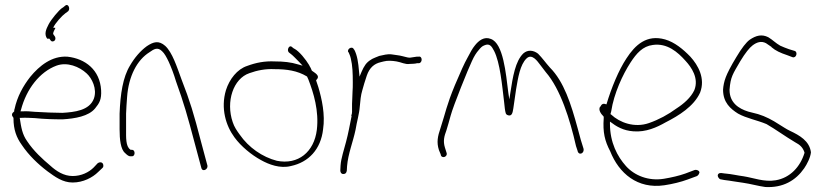

<svg xmlns="http://www.w3.org/2000/svg" viewBox="-20 -713 3304 769"><path d="M28 -253C28 -248 32 -245 34 -241V-239C34 -194 46 -162 67 -133C95 -91 133 -55 170 -27C200 -5 231 18 271 18C313 18 351 -2 373 -24L391 -41C393 -43 394 -45 394 -49C394 -57 390 -63 382 -63C378 -63 375 -62 371 -59L355 -42C336 -23 306 -8 271 -8C235 -8 205 -28 181 -50C150 -76 115 -108 89 -147C69 -175 65 -202 59 -241H65C82 -242 100 -241 119 -240C157 -236 195 -235 231 -235C280 -238 335 -247 361 -279C378 -300 387 -314 385 -352C380 -433 322 -478 250 -486C188 -490 138 -450 101 -405C73 -369 49 -327 38 -275V-274H37V-267C32 -262 28 -260 28 -253ZM62 -267 64 -273C86 -357 139 -425 206 -450C249 -466 298 -446 327 -419C348 -400 370 -357 356 -318C338 -270 278 -264 230 -261C197 -261 158 -263 122 -265H121C102 -267 86 -268 69 -267ZM178 -558C181 -554 184 -547 190 -547C196 -547 202 -551 202 -559C202 -568 196 -570 193 -577V-580C194 -586 198 -593 202 -601C202 -601 202 -602 193 -602C201 -620 228 -650 242 -660L253 -668C263 -678 253 -700 242 -691L231 -682H230C215 -672 185 -635 175 -616C164 -595 156 -576 169 -558ZM175 -551C175 -551 175 -550 175 -550C175 -550 175 -551 175 -551ZM241 -486Z M459 -195C459 -155 463 -115 481 -100C490 -91 496 -87 502 -87H509C515 -87 519 -93 519 -100C519 -107 515 -113 509 -113H503L502 -114C483 -126 485 -164 485 -195V-258C486 -279 487 -301 489 -324C495 -408 529 -473 579 -504C596 -516 611 -526 629 -508C639 -499 647 -484 656 -465C666 -443 676 -417 685 -387C716 -301 731 -249 760 -139L786 -42C790 -22 813 -34 811 -49L785 -146C756 -258 741 -308 707 -395C688 -447 670 -503 642 -529C616 -552 595 -546 568 -528C542 -509 519 -482 501 -451C472 -404 462 -336 459 -258ZM579 -504Z M885 -352C863 -279 885 -209 919 -163C945 -127 988 -92 1025 -72C1057 -54 1102 -37 1145 -48C1216 -63 1265 -115 1274 -195C1283 -254 1269 -317 1255 -364L1246 -391L1248 -394C1265 -411 1237 -423 1229 -430C1226 -438 1223 -444 1219 -450V-451C1204 -476 1179 -507 1159 -518H1158L1149 -525C1139 -535 1127 -513 1137 -503L1146 -496C1153 -491 1168 -475 1179 -464L1192 -450L1174 -455C1145 -464 1115 -467 1081 -467C1040 -469 1005 -462 970 -449C930 -436 899 -396 885 -352ZM912 -224C884 -306 914 -398 979 -420C1009 -431 1044 -438 1080 -436C1128 -436 1171 -430 1209 -407L1210 -406L1215 -395C1236 -341 1258 -269 1249 -193C1238 -104 1174 -52 1089 -69C1031 -84 976 -122 940 -174C929 -189 918 -205 912 -224ZM1146 -496C1146 -496 1145 -496 1145 -496C1145 -496 1146 -496 1146 -496ZM1249 -410Z M1343 -30C1343 -22 1348 -16 1354 -16C1364 -16 1367 -20 1369 -29L1370 -47C1374 -97 1394 -145 1404 -193C1409 -225 1419 -257 1421 -286C1423 -308 1425 -332 1431 -351L1439 -379L1449 -410C1460 -442 1479 -458 1505 -464L1517 -467C1532 -471 1550 -470 1568 -467C1587 -464 1603 -454 1621 -457H1622C1631 -457 1645 -458 1651 -460H1659C1673 -463 1672 -490 1656 -486H1649C1640 -484 1631 -484 1622 -482H1621C1616 -482 1612 -483 1608 -484L1592 -488C1585 -490 1578 -491 1571 -492L1550 -495C1532 -498 1515 -492 1499 -489L1484 -483C1478 -480 1471 -478 1466 -474C1447 -463 1438 -448 1428 -425L1420 -406L1418 -427C1415 -462 1411 -491 1399 -514H1398C1391 -532 1368 -516 1375 -504H1376C1379 -496 1382 -492 1385 -479C1392 -451 1393 -418 1393 -384C1393 -370 1393 -357 1392 -346C1392 -327 1390 -312 1390 -297V-279C1390 -273 1391 -256 1387 -252V-250L1388 -249V-247C1381 -213 1375 -178 1366 -145C1358 -113 1346 -80 1344 -50ZM1404 -188Z M1738 -112 1745 -95C1747 -75 1776 -84 1768 -103L1762 -122C1754 -148 1759 -167 1768 -191C1773 -208 1779 -227 1785 -250C1795 -288 1856 -439 1870 -468C1879 -488 1888 -502 1897 -512C1905 -522 1911 -528 1919 -531C1941 -541 1949 -528 1959 -509C1983 -462 1991 -371 1999 -305C2001 -284 2003 -268 2005 -262C2006 -256 2009 -253 2016 -251C2029 -248 2033 -258 2036 -279C2040 -305 2043 -327 2047 -355C2055 -402 2063 -454 2089 -479C2111 -500 2133 -467 2143 -454L2166 -424C2225 -356 2263 -234 2287 -128L2293 -110C2297 -88 2322 -98 2317 -118C2308 -145 2305 -157 2294 -198C2267 -297 2239 -386 2182 -443C2165 -462 2152 -481 2135 -498C2117 -512 2094 -515 2076 -499C2044 -468 2034 -406 2024 -341L2020 -315L2016 -341C2006 -420 1996 -539 1946 -557C1919 -568 1897 -550 1882 -531C1872 -519 1863 -502 1852 -481C1840 -460 1824 -424 1802 -372C1768 -290 1765 -263 1744 -199C1733 -167 1728 -143 1738 -112ZM1768 -191C1768 -191 1768 -190 1768 -190C1768 -190 1768 -191 1768 -191ZM1897 -512C1897 -512 1896 -512 1896 -512C1896 -512 1897 -512 1897 -512ZM1978 -452C1978 -452 1978 -451 1978 -451C1978 -451 1978 -452 1978 -452ZM2166 -424H2167L2166 -425Z M2383 -285C2376 -272 2387 -257 2397 -247L2398 -245V-240C2394 -183 2402 -149 2424 -107C2459 -19 2533 45 2641 29C2674 24 2707 16 2734 6L2772 -8C2775 -10 2778 -13 2780 -18C2786 -27 2772 -35 2762 -32L2725 -18C2700 -9 2669 -2 2639 3C2577 13 2521 -10 2487 -48C2453 -86 2423 -142 2423 -217V-226C2449 -206 2476 -190 2517 -187C2567 -183 2611 -203 2646 -223C2699 -250 2759 -287 2784 -342C2806 -399 2776 -452 2745 -486C2716 -516 2682 -544 2644 -555C2570 -576 2524 -533 2489 -479C2458 -432 2429 -362 2409 -295C2396 -300 2390 -297 2384 -285ZM2428 -267C2439 -339 2474 -414 2505 -462C2529 -499 2554 -528 2595 -533C2652 -541 2694 -505 2726 -469C2749 -444 2780 -400 2761 -352C2747 -322 2718 -297 2690 -279C2656 -254 2619 -234 2579 -220C2521 -200 2462 -222 2428 -254C2428 -254 2425 -256 2425 -256C2425 -256 2428 -267 2428 -267ZM2784 -342Z M2859 -18C2849 -11 2859 3 2865 5L2881 8C2908 11 2931 16 2956 19C2985 23 3016 32 3045 36C3116 40 3167 10 3201 -39C3212 -55 3226 -82 3228 -103C3222 -149 3182 -171 3144 -189C3129 -196 3115 -206 3100 -215C3074 -232 3046 -247 3016 -256L2977 -266C2938 -278 2902 -302 2902 -353V-354C2906 -406 2915 -416 2945 -468C2965 -501 2982 -522 2994 -531C3011 -544 3029 -550 3048 -540L3070 -525V-524C3086 -510 3106 -501 3133 -492L3154 -484C3170 -479 3176 -505 3163 -509L3140 -516C3127 -521 3115 -525 3105 -530C3087 -540 3074 -554 3057 -564C3031 -577 3008 -571 2983 -554C2969 -544 2951 -521 2929 -484C2907 -448 2893 -420 2887 -404C2880 -386 2877 -369 2876 -354C2876 -302 2906 -277 2936 -258C2970 -239 3012 -232 3050 -216C3085 -196 3126 -166 3165 -143C3184 -133 3195 -123 3202 -103V-100C3185 -45 3145 -1 3087 9C3041 17 2997 -1 2958 -7C2934 -10 2910 -16 2885 -18H2884L2869 -20C2866 -20 2862 -20 2859 -18ZM3046 36C3046 36 3045 36 3045 36C3045 36 3046 36 3046 36ZM3057 -564Z"/></svg>

Font: Stray Cat
Style: LtCn
Weight: 300
Version: Version 1.0